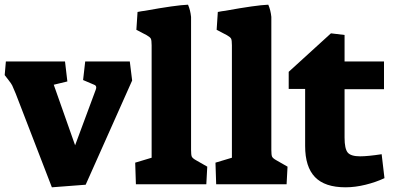

<svg xmlns="http://www.w3.org/2000/svg" viewBox="-53 -785 1686 818"><path d="M14 -386Q3 -413 -1 -421Q-5 -429 -16 -443L-33 -465L-28 -523H224L234 -438L176 -424L267 -166L355 -403Q357 -409 357 -412Q357 -421 348 -424L301 -444L310 -523H500L510 -442L312 2L168 13Z M523 -92 593 -113V-592Q593 -614 589.5 -620.5Q586 -627 572 -635L528 -658L533 -734Q553 -738 564 -739Q696 -763 748 -765Q758 -742 761 -713V-146Q761 -125 764 -118Q767 -111 781 -103L830 -75L826 0H526Z M865 -92 935 -113V-592Q935 -614 931.5 -620.5Q928 -627 914 -635L870 -658L875 -734Q895 -738 906 -739Q1038 -763 1090 -765Q1100 -742 1103 -713V-146Q1103 -125 1106 -118Q1109 -111 1123 -103L1172 -75L1168 0H868Z M1247 -163V-406H1177V-479L1357 -643L1415 -636V-523H1583V-405H1415V-199Q1415 -151 1428.5 -135Q1442 -119 1481 -119Q1514 -119 1573 -128L1585 -26Q1549 -9 1504.5 2Q1460 13 1419 13Q1331 13 1289 -30.5Q1247 -74 1247 -163Z"/></svg>

Font: Suez One
Style: Regular
Weight: 400
Version: Version 1.000